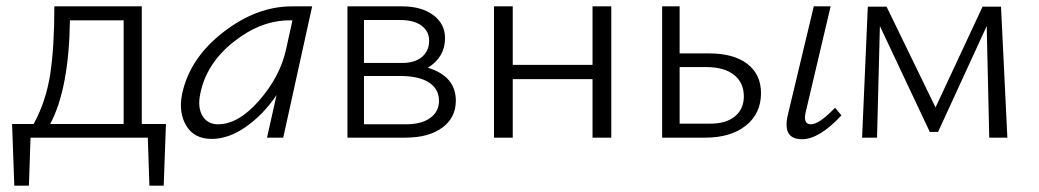

<svg xmlns="http://www.w3.org/2000/svg" viewBox="-20 -433 3270 604"><path d="M502 -43 495 151H450L445 0H76L71 151H25L18 -43H86Q125 -115 138 -200Q151 -285 151 -413H426V-43ZM138 -43H369V-369H200Q197 -154 138 -43Z M898 -413H962L871 0H820L850 -134Q808 -72 753.5 -34Q699 4 646 4Q591 4 566 -37.5Q541 -79 553 -138Q577 -250 682 -331.5Q787 -413 898 -413ZM666 -42Q730 -42 795.5 -117Q861 -192 880 -278L900 -369H891Q800 -369 714.5 -301Q629 -233 610 -138Q601 -95 617 -68.5Q633 -42 666 -42Z M1326 -220Q1414 -193 1414 -116Q1414 -63 1371.5 -31.5Q1329 0 1255 0H1073V-413H1245Q1306 -413 1343 -385.5Q1380 -358 1380 -313Q1380 -253 1326 -220ZM1239 -370H1125V-235H1246Q1285 -235 1307.5 -254Q1330 -273 1330 -305Q1330 -334 1306.5 -352Q1283 -370 1239 -370ZM1257 -42Q1306 -42 1333.5 -62Q1361 -82 1361 -116Q1361 -153 1329.5 -173.5Q1298 -194 1238 -194H1125V-42Z M1844 -413H1903V0H1844V-184H1593V0H1534V-413H1593V-229H1844Z M2211 -265Q2288 -265 2331 -232Q2374 -199 2374 -140Q2374 -76 2326.5 -38Q2279 0 2199 0H2063V-413H2118V-265ZM2607 -94 2627 -70Q2557 5 2503 5Q2441 5 2458 -70L2540 -413H2593L2515 -82Q2505 -42 2531 -42Q2557 -42 2607 -94ZM2215 -44Q2264 -44 2292 -67Q2320 -90 2320 -130Q2320 -173 2289 -197.5Q2258 -222 2202 -222H2118V-44Z M3149 0H3092L3084 -351L2931 -18H2905L2748 -351L2739 0H2692L2710 -412H2769L2923 -95L3071 -412H3129Z"/></svg>

Font: EauTest Semilight
Style: Italic
Weight: 300
Italic angle: -12°
Designer: Christian Thalmann (Catharsis Fonts)
Version: Version 0.001;PS 000.001;hotconv 1.0.88;makeotf.lib2.5.64775